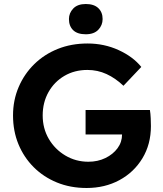

<svg xmlns="http://www.w3.org/2000/svg" viewBox="-20 -928 815 958"><path d="M412 10Q331 10 264 -17.5Q197 -45 148 -94Q99 -143 72 -208.5Q45 -274 45 -352Q45 -428 73 -493.5Q101 -559 151 -608Q201 -657 268.5 -684Q336 -711 417 -711Q500 -711 572 -678Q644 -645 685 -594L596 -500Q556 -538 511.5 -558.5Q467 -579 416 -579Q352 -579 301.5 -549.5Q251 -520 222 -468.5Q193 -417 193 -352Q193 -287 223.5 -235Q254 -183 306 -152Q358 -121 421 -121Q468 -121 506 -139.5Q544 -158 566.5 -188.5Q589 -219 589 -257H407V-379H728Q731 -362 732 -337.5Q733 -313 733 -299Q733 -208 690.5 -138Q648 -68 575.5 -29Q503 10 412 10ZM408 -757Q366 -757 345 -777.5Q324 -798 324 -833Q324 -863 345.5 -885.5Q367 -908 408 -908Q449 -908 470.5 -887.5Q492 -867 492 -833Q492 -802 470.5 -779.5Q449 -757 408 -757Z"/></svg>

Font: Lexend SemiBold
Style: Regular
Weight: 600
Designer: Bonnie Shaver-Troup, Thomas Jockin
Foundry: Lexend
Version: Version 1.005; ttfautohint (v1.8.3)